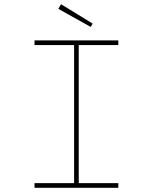

<svg xmlns="http://www.w3.org/2000/svg" viewBox="-20 -892 727 912"><path d="M144 0V-22H332V-678H144V-700H542V-678H354V-22H542V0ZM411 -764 257 -850 270 -872 420 -780Z"/></svg>

Font: Lexend Tera Thin
Style: Regular
Weight: 250
Version: Version 1.007